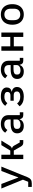

<svg xmlns="http://www.w3.org/2000/svg" viewBox="1856 -2424 768 4520"><g transform="rotate(-90 2240.0 -164.0)"><path d="M475 -516H578L327 103Q307 153 274.5 176.5Q242 200 184 200H99V116H220L270 -8L62 -516H169L252 -300L319 -119H325L391 -300Z M755 -516H858V-306H956L1084 -516H1191L1074 -326Q1057 -299 1042 -286.5Q1027 -274 1006 -269V-265Q1030 -260 1045.5 -248Q1061 -236 1077 -207L1146 -84H1203V0H1141Q1110 0 1087 -15Q1064 -30 1045 -65L956 -223H858V0H755Z M1695 -86H1690Q1675 -39 1635 -13.5Q1595 12 1535 12Q1455 12 1408 -30Q1361 -72 1361 -144Q1361 -297 1587 -297H1688V-340Q1688 -393 1659 -420Q1630 -447 1574 -447Q1527 -447 1494.5 -428Q1462 -409 1440 -374L1377 -425Q1401 -470 1454 -499Q1507 -528 1583 -528Q1680 -528 1735 -480.5Q1790 -433 1790 -347V-82H1857V0H1792Q1748 0 1724 -23Q1700 -46 1695 -86ZM1563 -65Q1617 -65 1652.5 -90Q1688 -115 1688 -153V-230H1588Q1466 -230 1466 -158V-137Q1466 -102 1491.5 -83.5Q1517 -65 1563 -65Z M1998 -87 2065 -145Q2092 -108 2130.5 -89.5Q2169 -71 2224 -71Q2284 -71 2315 -91Q2346 -111 2346 -145V-156Q2346 -190 2324.5 -207.5Q2303 -225 2261 -225H2128V-302H2250Q2292 -302 2313.5 -319Q2335 -336 2335 -368V-378Q2335 -409 2307.5 -427Q2280 -445 2223 -445Q2170 -445 2134 -427.5Q2098 -410 2072 -375L2008 -426Q2046 -476 2098.5 -502Q2151 -528 2230 -528Q2332 -528 2386.5 -490.5Q2441 -453 2441 -389Q2441 -342 2415.5 -313Q2390 -284 2342 -273V-269Q2394 -261 2423 -229Q2452 -197 2452 -148Q2452 -74 2391.5 -31Q2331 12 2222 12Q2144 12 2088 -13.5Q2032 -39 1998 -87Z M2975 -86H2970Q2955 -39 2915 -13.5Q2875 12 2815 12Q2735 12 2688 -30Q2641 -72 2641 -144Q2641 -297 2867 -297H2968V-340Q2968 -393 2939 -420Q2910 -447 2854 -447Q2807 -447 2774.5 -428Q2742 -409 2720 -374L2657 -425Q2681 -470 2734 -499Q2787 -528 2863 -528Q2960 -528 3015 -480.5Q3070 -433 3070 -347V-82H3137V0H3072Q3028 0 3004 -23Q2980 -46 2975 -86ZM2843 -65Q2897 -65 2932.5 -90Q2968 -115 2968 -153V-230H2868Q2746 -230 2746 -158V-137Q2746 -102 2771.5 -83.5Q2797 -65 2843 -65Z M3306 -516H3409V-306H3631V-516H3734V0H3631V-223H3409V0H3306Z M3918 -258Q3918 -340 3947 -401Q3976 -462 4031 -495Q4086 -528 4160 -528Q4234 -528 4289 -495Q4344 -462 4373 -401Q4402 -340 4402 -258Q4402 -176 4373 -115Q4344 -54 4289 -21Q4234 12 4160 12Q4086 12 4031 -21Q3976 -54 3947 -115Q3918 -176 3918 -258ZM4160 -71Q4223 -71 4259 -109Q4295 -147 4295 -220V-296Q4295 -369 4259 -407Q4223 -445 4160 -445Q4097 -445 4061 -407Q4025 -369 4025 -296V-220Q4025 -147 4061 -109Q4097 -71 4160 -71Z"/></g></svg>

Font: Writer Medium
Style: Regular
Weight: 500
Monospace: yes
Designer: Mike Abbink, Paul van der Laan, Pieter van Rosmalen
Foundry: Bold Monday
Version: Version 2.001 2020